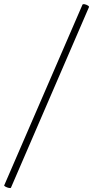

<svg xmlns="http://www.w3.org/2000/svg" viewBox="-62 -754 456 942"><path d="M-8.2 166.8Q-9.4 169.8 -18.4 168Q-27.4 166.2 -34.9 162Q-42.4 157.8 -41.4 155.6L342.6 -731Q344.6 -735 353.2 -733.2Q361.8 -731.4 369.3 -726.7Q376.8 -722 374 -718Z"/></svg>

Font: Cormorant Light
Style: Italic
Weight: 300
Italic angle: -10°
Designer: Christian Thalmann (Catharsis Fonts)
Foundry: Catharsis Fonts
Version: Version 4.000